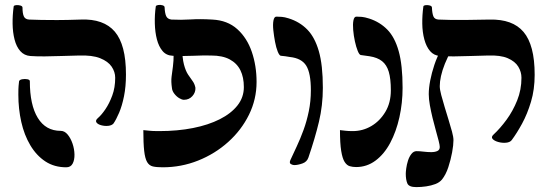

<svg xmlns="http://www.w3.org/2000/svg" viewBox="-20 -672 2238 785"><path d="M444 -167Q437 -159 422.5 -157.5Q408 -156 393.5 -160Q379 -164 374 -172Q369 -180 381 -190Q395 -202 411 -225.5Q427 -249 439 -281.5Q451 -314 451 -354Q451 -378 436.5 -399.5Q422 -421 389.5 -434Q357 -447 302 -445Q264 -444 229.5 -443Q195 -442 164 -441.5Q133 -441 104 -443Q79 -445 63 -463Q47 -481 39.5 -510.5Q32 -540 31.5 -575Q31 -610 36 -646Q37 -650 45.5 -651Q54 -652 63 -649.5Q72 -647 72 -641Q72 -617 77.5 -605Q83 -593 99 -592Q123 -591 149.5 -590.5Q176 -590 213.5 -590Q251 -590 310 -592Q357 -594 392 -581.5Q427 -569 449.5 -542.5Q472 -516 483.5 -472.5Q495 -429 495 -367Q495 -318 487 -278.5Q479 -239 467 -211Q455 -183 444 -167ZM251 12Q202 12 165.5 -12Q129 -36 104 -78Q79 -120 67 -173.5Q55 -227 55 -285Q55 -311 56 -321Q57 -331 58 -340Q60 -346 71 -348Q82 -350 92 -348Q102 -346 102 -340Q102 -243 134.5 -190Q167 -137 228 -137Q244 -137 256.5 -122Q269 -107 276.5 -85Q284 -63 284.5 -40.5Q285 -18 277 -3Q269 12 251 12Z M725 -480Q725 -435 732 -408.5Q739 -382 749 -367Q759 -352 767.5 -340.5Q776 -329 779 -313Q780 -294 766.5 -279Q753 -264 732 -264Q724 -264 713 -270.5Q702 -277 693 -288.5Q684 -300 683 -312Q679 -339 681.5 -358.5Q684 -378 687 -400Q690 -422 690 -453ZM645 12Q620 12 605 8.5Q590 5 581.5 -9.5Q573 -24 569.5 -55Q566 -86 566 -140Q580 -139 591 -137.5Q602 -136 631 -136Q706 -136 769 -148.5Q832 -161 878.5 -184.5Q925 -208 951 -241Q977 -274 977 -316Q977 -356 963 -384.5Q949 -413 919.5 -429Q890 -445 843 -445Q815 -446 771.5 -444Q728 -442 686 -444Q660 -445 644.5 -463.5Q629 -482 621.5 -511Q614 -540 613 -575.5Q612 -611 617 -646Q618 -650 626.5 -651.5Q635 -653 644 -650.5Q653 -648 653 -642Q654 -618 659.5 -606Q665 -594 681 -592Q720 -590 759.5 -592.5Q799 -595 848 -592Q910 -589 950 -553Q990 -517 1009.5 -460Q1029 -403 1029 -337Q1029 -266 998 -203Q967 -140 913 -91.5Q859 -43 790 -15.5Q721 12 645 12Z M1183 3Q1177 3 1169.5 -1Q1162 -5 1167 -17Q1179 -43 1193.5 -74Q1208 -105 1221 -140.5Q1234 -176 1242.5 -217Q1251 -258 1251 -303Q1251 -373 1232 -403.5Q1213 -434 1165 -439Q1156 -441 1146.5 -442Q1137 -443 1128 -444Q1122 -445 1115.5 -461Q1109 -477 1104.5 -501Q1100 -525 1097.5 -548.5Q1095 -572 1098 -588Q1101 -604 1110 -604Q1121 -604 1132.5 -603Q1144 -602 1160 -597Q1205 -583 1236 -551.5Q1267 -520 1283.5 -463Q1300 -406 1300 -313Q1300 -241 1284 -174Q1268 -107 1241 -28Q1235 -10 1216 -3.5Q1197 3 1183 3Z M1491 -442 1455 -447Q1449 -448 1442.5 -464Q1436 -480 1431 -503Q1426 -526 1424 -549.5Q1422 -573 1425 -588.5Q1428 -604 1437 -604Q1448 -604 1459.5 -603Q1471 -602 1490 -596Q1533 -582 1563.5 -551Q1594 -520 1610 -463Q1626 -406 1626 -313Q1626 -251 1613 -192.5Q1600 -134 1575.5 -88Q1551 -42 1515.5 -15.5Q1480 11 1436 11Q1422 11 1410 7.5Q1398 4 1389 -10Q1380 -24 1375 -55Q1370 -86 1370 -140Q1381 -139 1392 -137.5Q1403 -136 1422 -136Q1463 -136 1498 -156.5Q1533 -177 1555.5 -214.5Q1578 -252 1578 -303Q1578 -350 1569.5 -378.5Q1561 -407 1542 -422Q1523 -437 1491 -442Z M2072 -99Q2065 -90 2049 -88.5Q2033 -87 2017 -91.5Q2001 -96 1994 -104Q1987 -112 1998 -122Q2025 -147 2051 -182.5Q2077 -218 2094.5 -261.5Q2112 -305 2112 -354Q2112 -378 2099 -399.5Q2086 -421 2056 -434Q2026 -447 1974 -445Q1936 -444 1902.5 -443Q1869 -442 1838.5 -441.5Q1808 -441 1779 -443Q1754 -445 1738.5 -463Q1723 -481 1715 -510.5Q1707 -540 1706.5 -575Q1706 -610 1711 -646Q1712 -650 1720.5 -651Q1729 -652 1737.5 -649.5Q1746 -647 1746 -641Q1747 -617 1752 -605Q1757 -593 1773 -592Q1798 -591 1824 -590.5Q1850 -590 1887 -590.5Q1924 -591 1982 -592Q2029 -593 2063.5 -580.5Q2098 -568 2120.5 -541.5Q2143 -515 2154.5 -471.5Q2166 -428 2166 -366Q2166 -306 2151 -256Q2136 -206 2114.5 -166.5Q2093 -127 2072 -99ZM1682 93Q1652 93 1645.5 78Q1639 63 1639 38Q1639 31 1641 16Q1643 1 1648 -15Q1653 -31 1662 -42.5Q1671 -54 1683 -54Q1696 -54 1712 -52Q1728 -50 1743 -50Q1758 -50 1768 -54.5Q1778 -59 1778 -71Q1778 -78 1773.5 -96Q1769 -114 1762 -138.5Q1755 -163 1748.5 -190Q1742 -217 1737.5 -242Q1733 -267 1733 -287Q1733 -312 1739 -343Q1745 -374 1756 -407Q1767 -440 1783 -468L1827 -469Q1810 -439 1799 -411.5Q1788 -384 1783 -361Q1778 -338 1778 -320Q1778 -306 1784 -283.5Q1790 -261 1798 -234.5Q1806 -208 1814 -182Q1822 -156 1828 -134Q1834 -112 1834 -99Q1834 -79 1828.5 -49Q1823 -19 1813 11.5Q1803 42 1787 62Q1777 74 1760 80.5Q1743 87 1722.5 90Q1702 93 1682 93Z"/></svg>

Font: Noto Rashi Hebrew SemiBold
Style: Regular
Weight: 600
Version: Version 1.006